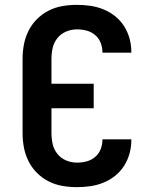

<svg xmlns="http://www.w3.org/2000/svg" viewBox="-20 -763 640 791"><path d="M297 8Q267 8 237.5 3Q208 -2 181 -15.5Q154 -29 132.5 -50.5Q111 -72 97.5 -99Q84 -126 78.5 -155.5Q73 -185 73 -215V-520Q73 -550 78.5 -579.5Q84 -609 97.5 -636Q111 -663 132.5 -684.5Q154 -706 181 -719.5Q208 -733 237.5 -738Q267 -743 297 -743Q325 -743 352.5 -739Q380 -735 406 -724.5Q432 -714 454 -696.5Q476 -679 491 -655.5Q506 -632 513.5 -605Q521 -578 521 -550V-546H402V-548Q402 -568 394.5 -587Q387 -606 371.5 -619Q356 -632 336.5 -637Q317 -642 297 -642Q274 -642 252.5 -633Q231 -624 216.5 -606Q202 -588 197 -565.5Q192 -543 192 -520V-418H366V-317H192V-215Q192 -192 197 -169.5Q202 -147 216.5 -129Q231 -111 252.5 -102Q274 -93 297 -93Q317 -93 336.5 -98Q356 -103 371.5 -116Q387 -129 394.5 -148Q402 -167 402 -187V-189H521V-185Q521 -157 513.5 -130Q506 -103 491 -79.5Q476 -56 454 -38.5Q432 -21 406 -10.5Q380 0 352.5 4Q325 8 297 8Z"/></svg>

Font: R Plex Mono
Style: Bold
Weight: 700
Monospace: yes
Designer: Belleve Invis
Foundry: Belleve Invis
Version: Version 31.8.0